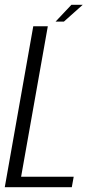

<svg xmlns="http://www.w3.org/2000/svg" viewBox="-39 -785 406 805"><path d="M-19 0 100.5 -675H161.5L49.5 -44H270L262 0ZM194 -694.5 260.5 -765H308L229 -694.5Z"/></svg>

Font: Anybody Light
Style: Italic
Weight: 300
Italic angle: -10°
Designer: Tyler Finck
Foundry: Etcetera Type Company
Version: Version 1.010; ttfautohint (v1.8.3) -l 8 -r 50 -G 200 -x 14 